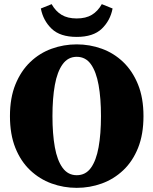

<svg xmlns="http://www.w3.org/2000/svg" viewBox="-20 -886 740 926"><path d="M350 20Q287 20 229 -1Q171 -22 125.5 -65Q80 -108 54 -173Q28 -238 28 -326Q28 -414 54.5 -479Q81 -544 126 -587Q171 -630 229 -651Q287 -672 350 -672Q413 -672 471 -651Q529 -630 574 -587Q619 -544 645.5 -479Q672 -414 672 -326Q672 -238 646 -173Q620 -108 574.5 -65Q529 -22 471 -1Q413 20 350 20ZM350 -41Q393 -41 418.5 -76.5Q444 -112 455.5 -176Q467 -240 467 -326Q467 -412 455.5 -476Q444 -540 418.5 -576Q393 -612 350 -612Q308 -612 282 -576Q256 -540 244.5 -476Q233 -412 233 -326Q233 -240 244.5 -176Q256 -112 282 -76.5Q308 -41 350 -41ZM177 -845 229 -866Q248 -832 277 -814.5Q306 -797 350 -797Q394 -797 423 -814.5Q452 -832 471 -866L523 -845Q512 -787 471 -747.5Q430 -708 350 -708Q270 -708 229 -747.5Q188 -787 177 -845Z"/></svg>

Font: Source Serif Pro Black
Style: Regular
Weight: 900
Designer: Frank Grießhammer
Foundry: Adobe Systems Incorporated
Version: Version 3.001;hotconv 1.0.111;makeotfexe 2.5.65597